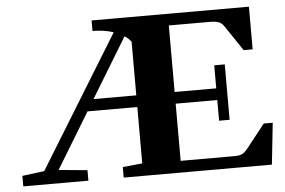

<svg xmlns="http://www.w3.org/2000/svg" viewBox="-48 -731 1185 799"><g transform="rotate(-5 544.0 -331.5)"><path d="M18.1 0V-43.9L110.4 -55.7L448.7 -606Q409.2 -619.1 361.3 -619.1V-663.1H1018.6V-484.9H981L907.7 -593.8Q899.9 -604.5 887.5 -609.4Q875 -614.3 847.7 -614.3H679.7V-336.4H853.5V-432.6H897.5V-201.2H853.5V-287.6H679.7V-48.8H904.3Q925.3 -48.8 936.8 -54.4Q948.2 -60.1 960.9 -76.2L1037.6 -173.3H1075.2L1056.6 0H437.5V-43.9L519.5 -52.2V-287.6H311.5L170.4 -55.2L290 -43.9V0ZM519.5 -560.5Q507.8 -575.7 492.2 -585.4L340.8 -336.4H519.5Z"/></g></svg>

Font: Elstob 6pt
Style: Bold
Weight: 700
Designer: Peter S. Baker
Version: Version 1.015